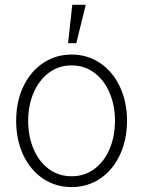

<svg xmlns="http://www.w3.org/2000/svg" viewBox="-20 -764 593 795"><path d="M46.9 -263.7Q46.9 -342.8 76.4 -405.3Q106 -467.8 158.2 -502.9Q210.4 -538.1 276.4 -538.1Q342.3 -538.1 394.5 -502.9Q446.8 -467.8 476.3 -405.3Q505.9 -342.8 505.9 -263.7Q505.9 -184.6 476.3 -122.1Q446.8 -59.6 394.5 -24.4Q342.3 10.7 276.4 10.7Q210.4 10.7 158.2 -24.4Q106 -59.6 76.4 -122.1Q46.9 -184.6 46.9 -263.7ZM456.1 -263.7Q456.1 -327.1 433.8 -379.6Q411.6 -432.1 370.8 -462.6Q330.1 -493.2 276.4 -493.2Q222.7 -493.2 181.9 -462.4Q141.1 -431.6 118.9 -379.4Q96.7 -327.1 96.7 -263.7Q96.7 -199.7 118.9 -147.2Q141.1 -94.7 181.9 -64.5Q222.7 -34.2 276.4 -34.2Q330.1 -34.2 370.8 -64.5Q411.6 -94.7 433.8 -147.2Q456.1 -199.7 456.1 -263.7ZM279.3 -744.1H335L295.9 -585H261.7Z"/></svg>

Font: Pretendard ExtraLight
Style: Regular
Weight: 200
Designer: Base glyphs from Inter by Rasmus Andersson; Hangeul glyphs from Noto Sans CJK(Source Han Sans) by Jang Soo-young and Kan
Foundry: Kil Hyung-jin
Version: Version 1.309